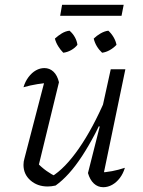

<svg xmlns="http://www.w3.org/2000/svg" viewBox="-20 -775 596 801"><path d="M226 -432 139 -75 134 -97Q153 -77 174 -62Q195 -47 214 -39L195 -38Q251 -72 309 -155.5Q367 -239 420 -362L432 -333Q405 -271 377.5 -218.5Q350 -166 322.5 -124Q295 -82 267.5 -51.5Q240 -21 212 -1Q194 3 179 3Q136 3 107 -22.5Q78 -48 78 -87Q78 -101 82 -114L172 -460L200 -431Q167 -429 136 -424Q105 -419 78 -411Q85 -435 99 -453.5Q113 -472 130 -481.5Q147 -491 165 -491Q187 -491 203 -476Q219 -461 226 -432ZM347 -53 396 -247 390 -249 442 -486H503L407 -24L393 -55Q421 -56 447.5 -61Q474 -66 501 -75Q494 -51 480 -32.5Q466 -14 448 -4Q430 6 411 6Q388 6 371.5 -9.5Q355 -25 347 -53ZM231 -709 239 -755H496L487 -709ZM244 -555Q232 -567 222.5 -582.5Q213 -598 209 -614Q222 -626 237.5 -635.5Q253 -645 270 -647Q284 -635 292.5 -619.5Q301 -604 303 -588Q293 -575 277 -566Q261 -557 244 -555ZM406 -555Q393 -567 384 -582Q375 -597 371 -614Q383 -626 399.5 -635.5Q416 -645 432 -647Q445 -635 454 -619.5Q463 -604 466 -588Q454 -575 438 -566Q422 -557 406 -555Z"/></svg>

Font: Piazzolla Thin Light
Style: Italic
Weight: 300
Italic angle: -11.3°
Version: Version 2.005